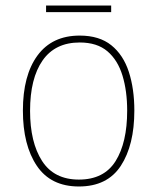

<svg xmlns="http://www.w3.org/2000/svg" viewBox="-20 -666 570 696"><path d="M266 10Q164 10 113.5 -65Q63 -140 63 -265Q63 -393 116 -465Q169 -537 269 -537Q340 -537 383.5 -502Q427 -467 447 -405.5Q467 -344 467 -265Q467 -140 418 -65Q369 10 266 10ZM266 -15Q357 -15 399 -82Q441 -149 441 -265Q441 -336 424 -392Q407 -448 369.5 -480Q332 -512 269 -512Q180 -512 134.5 -447Q89 -382 89 -264Q89 -150 132.5 -82.5Q176 -15 266 -15ZM147 -622V-646H383V-622Z"/></svg>

Font: Noto Sans Mono Condensed Thin
Style: Regular
Weight: 100
Width: 3
Designer: Monotype Design Team
Foundry: Monotype Imaging Inc.
Version: Version 2.014; ttfautohint (v1.8.4.7-5d5b)